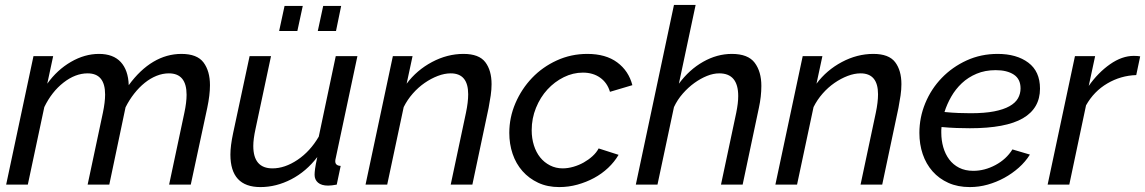

<svg xmlns="http://www.w3.org/2000/svg" viewBox="-20 -750 4652 780"><path d="M116 -522H196L172 -410Q212 -466 268 -498.5Q324 -531 382 -531Q440 -531 470.5 -498Q501 -465 503 -404Q549 -467 603 -499Q657 -531 717 -531Q781 -531 807 -496Q833 -461 833 -404Q833 -364 822 -312L755 0H667L729 -292Q738 -334 738 -365Q738 -452 666 -452Q641 -452 616 -442Q591 -432 568 -413.5Q545 -395 525 -369.5Q505 -344 490 -314L424 0H336L398 -292Q407 -335 407 -366Q407 -452 336 -452Q286 -452 238 -414.5Q190 -377 160 -315L93 0H5Z M1114 -624 1136 -726H1210L1188 -624ZM1271 -624 1293 -726H1366L1345 -624ZM1038 10Q916 10 916 -122Q916 -157 927 -209L994 -522H1081L1018 -226Q1009 -185 1009 -157Q1009 -66 1087 -66Q1137 -66 1188.5 -100.5Q1240 -135 1275 -195L1344 -522H1432L1344 -108Q1343 -104 1342.5 -101Q1342 -98 1342 -95Q1342 -77 1364 -76L1348 0Q1337 2 1328.5 3Q1320 4 1313 4Q1286 4 1272 -8Q1258 -20 1258 -40Q1258 -49 1260 -64.5Q1262 -80 1269 -112Q1224 -53 1163 -21.5Q1102 10 1038 10Z M1576 -522H1656L1632 -410Q1673 -465 1735 -498Q1797 -531 1863 -531Q1926 -531 1951.5 -497.5Q1977 -464 1977 -408Q1977 -386 1973.5 -362Q1970 -338 1965 -312L1899 0H1811L1873 -292Q1882 -335 1882 -367Q1882 -452 1811 -452Q1786 -452 1758.5 -441.5Q1731 -431 1705 -413Q1679 -395 1657 -370Q1635 -345 1620 -315L1553 0H1465Z M2252 10Q2204 10 2166.5 -7.5Q2129 -25 2102.5 -55Q2076 -85 2062.5 -125Q2049 -165 2049 -210Q2049 -273 2074 -331Q2099 -389 2141.5 -433.5Q2184 -478 2242 -504.5Q2300 -531 2366 -531Q2441 -531 2487.5 -496.5Q2534 -462 2549 -404L2458 -377Q2447 -414 2418 -434.5Q2389 -455 2348 -455Q2308 -455 2270.5 -436.5Q2233 -418 2204 -386.5Q2175 -355 2157.5 -312Q2140 -269 2140 -221Q2140 -188 2149 -159.5Q2158 -131 2174.5 -110.5Q2191 -90 2214.5 -78Q2238 -66 2266 -66Q2287 -66 2309.5 -72.5Q2332 -79 2351.5 -90Q2371 -101 2387 -115.5Q2403 -130 2412 -147L2493 -121Q2476 -92 2450.5 -68Q2425 -44 2393.5 -27Q2362 -10 2326 0Q2290 10 2252 10Z M2718 -730H2806L2738 -410Q2780 -467 2836.5 -499Q2893 -531 2953 -531Q3019 -531 3046 -495Q3073 -459 3073 -401Q3073 -358 3063 -312L2997 0H2909L2971 -292Q2975 -312 2977 -328.5Q2979 -345 2979 -360Q2979 -452 2902 -452Q2878 -452 2852 -441.5Q2826 -431 2801 -413Q2776 -395 2754 -370Q2732 -345 2718 -315L2651 0H2563Z M3241 -522H3321L3297 -410Q3338 -465 3400 -498Q3462 -531 3528 -531Q3591 -531 3616.5 -497.5Q3642 -464 3642 -408Q3642 -386 3638.5 -362Q3635 -338 3630 -312L3564 0H3476L3538 -292Q3547 -335 3547 -367Q3547 -452 3476 -452Q3451 -452 3423.5 -441.5Q3396 -431 3370 -413Q3344 -395 3322 -370Q3300 -345 3285 -315L3218 0H3130Z M3920 10Q3871 10 3833 -7Q3795 -24 3768.5 -54Q3742 -84 3728.5 -124Q3715 -164 3715 -210Q3715 -273 3739 -331Q3763 -389 3806 -433.5Q3849 -478 3907 -504.5Q3965 -531 4033 -531Q4110 -531 4157.5 -495.5Q4205 -460 4205 -390Q4205 -310 4135.5 -269.5Q4066 -229 3920 -229Q3896 -229 3866.5 -230Q3837 -231 3805 -234Q3804 -228 3804 -222Q3804 -216 3804 -211Q3804 -180 3812 -152Q3820 -124 3836 -102.5Q3852 -81 3876.5 -68.5Q3901 -56 3934 -56Q3980 -56 4024 -79.5Q4068 -103 4093 -143L4164 -122Q4146 -93 4119 -69Q4092 -45 4060 -27.5Q4028 -10 3992.5 0Q3957 10 3920 10ZM4025 -465Q3982 -465 3947.5 -450.5Q3913 -436 3887.5 -412Q3862 -388 3844.5 -357.5Q3827 -327 3817 -295Q3847 -292 3873.5 -291Q3900 -290 3923 -290Q3980 -290 4018.5 -297.5Q4057 -305 4081 -318.5Q4105 -332 4115.5 -350.5Q4126 -369 4126 -391Q4126 -429 4098.5 -447Q4071 -465 4025 -465Z M4347 -522H4429L4403 -401Q4441 -455 4489.5 -489Q4538 -523 4586 -523Q4595 -523 4601 -522.5Q4607 -522 4612 -521L4596 -445Q4533 -443 4478.5 -411Q4424 -379 4392 -322L4324 0H4236Z"/></svg>

Font: PTCRaleway Medium
Style: Italic
Weight: 500
Italic angle: -12°
Designer: Matt McInerney, Pablo Impallari, Rodrigo Fuenzalida
Foundry: Matt McInerney, Pablo Impallari, Rodrigo Fuenzalida
Version: Version 3.000g; ttfautohint (v1.5) -l 8 -r 28 -G 28 -x 14 -D